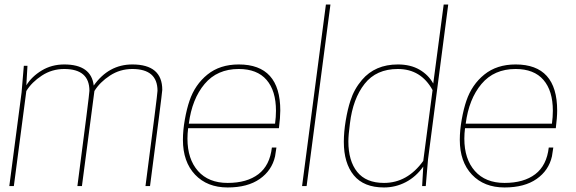

<svg xmlns="http://www.w3.org/2000/svg" viewBox="-20 -820 2540 846"><path d="M641 0H621Q674 -405 674 -420Q674 -516 563 -516Q509 -516 464.5 -487Q420 -458 396 -419L341 0H321Q374 -405 374 -420Q374 -516 263 -516Q209 -516 164.5 -487Q120 -458 96 -419L41 0H21L75 -412L85 -530H101L96 -444Q120 -483 164 -509.5Q208 -536 263 -536Q382 -536 393 -443Q459 -536 563 -536Q695 -536 695 -424Q693 -396 641 0Z M983 6Q893 6 839.5 -50.5Q786 -107 786 -204Q786 -246 794.5 -293.5Q803 -341 815 -376Q839 -447 894 -491.5Q949 -536 1032 -536Q1215 -536 1215 -333Q1215 -303 1209 -255H809Q806 -231 806 -209Q806 -119 852.5 -66.5Q899 -14 983 -14Q1068 -14 1118.5 -52.5Q1169 -91 1178 -170H1198L1192 -131Q1178 -69 1124.5 -31.5Q1071 6 983 6ZM1192 -275Q1196 -305 1196 -332Q1196 -420 1154.5 -468Q1113 -516 1032 -516Q937 -516 881.5 -450Q826 -384 812 -275Z M1331 0H1311L1416 -800H1436Z M1672 6Q1583 6 1539 -47.5Q1495 -101 1495 -195Q1495 -239 1503.5 -289.5Q1512 -340 1524 -376Q1540 -427 1575 -468Q1633 -536 1733 -536Q1789 -536 1828.5 -513Q1868 -490 1889 -452L1935 -800H1955L1866 -118L1856 0H1840L1845 -86Q1813 -41 1768 -17.5Q1723 6 1672 6ZM1672 -14Q1775 -14 1845 -111L1886 -423Q1835 -516 1733 -516Q1638 -516 1586.5 -450.5Q1535 -385 1522 -277Q1515 -224 1515 -197Q1515 -111 1554 -62.5Q1593 -14 1672 -14Z M2203 6Q2113 6 2059.5 -50.5Q2006 -107 2006 -204Q2006 -246 2014.5 -293.5Q2023 -341 2035 -376Q2059 -447 2114 -491.5Q2169 -536 2252 -536Q2435 -536 2435 -333Q2435 -303 2429 -255H2029Q2026 -231 2026 -209Q2026 -119 2072.5 -66.5Q2119 -14 2203 -14Q2288 -14 2338.5 -52.5Q2389 -91 2398 -170H2418L2412 -131Q2398 -69 2344.5 -31.5Q2291 6 2203 6ZM2412 -275Q2416 -305 2416 -332Q2416 -420 2374.5 -468Q2333 -516 2252 -516Q2157 -516 2101.5 -450Q2046 -384 2032 -275Z"/></svg>

Font: Tanohe Sans Thin
Style: Italic
Weight: 100
Designer: Village Type and Design LLC & Cristiano Sobral
Foundry: Cooper Hewitt Smithsonian Design Museum
Version: Version 1.00;September 29, 2021;FontCreator 13.0.0.2655 64-b